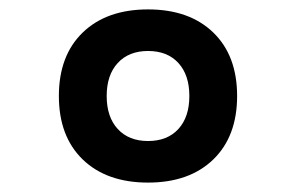

<svg xmlns="http://www.w3.org/2000/svg" viewBox="-20 -723 626 406"><path d="M293 -336.9Q205.6 -336.9 155 -385.7Q104.5 -434.6 104.5 -520Q104.5 -605.5 155 -654.3Q205.6 -703.1 293 -703.1Q380.4 -703.1 430.9 -654.3Q481.4 -605.5 481.4 -520Q481.4 -434.6 430.9 -385.7Q380.4 -336.9 293 -336.9ZM293 -424.8Q334 -424.8 357.2 -450.2Q380.4 -475.6 380.4 -520Q380.4 -564.5 357.2 -589.8Q334 -615.2 293 -615.2Q252.4 -615.2 229 -589.8Q205.6 -564.5 205.6 -520Q205.6 -475.6 229 -450.2Q252.4 -424.8 293 -424.8Z"/></svg>

Font: Cascadia Code Medium
Style: Regular
Weight: 500
Monospace: yes
Designer: Aaron Bell
Foundry: Saja Typeworks
Version: Version 2407.024